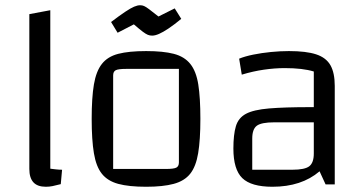

<svg xmlns="http://www.w3.org/2000/svg" viewBox="-20 -704 1391 733"><path d="M172 -60Q180 -59 192.5 -57.5Q205 -56 217 -56L212 -1Q193 4 180.5 6.5Q168 9 155 9Q123 9 107.5 -8Q92 -25 92 -59V-650L172 -665Z M538 9Q472 9 431.5 -2Q391 -13 369 -40.5Q347 -68 338.5 -119Q330 -170 330 -250Q330 -331 338.5 -381.5Q347 -432 369 -460Q391 -488 431.5 -498.5Q472 -509 538 -509Q603 -509 643.5 -498.5Q684 -488 706.5 -460Q729 -432 737 -381.5Q745 -331 745 -250Q745 -170 736.5 -119Q728 -68 706 -40.5Q684 -13 643 -2Q602 9 538 9ZM412 -59H614Q643 -59 653 -64Q663 -69 663 -84V-441H462Q432 -441 422 -436Q412 -431 412 -416ZM561 -568Q552 -568 544.5 -571Q537 -574 525 -583Q513 -592 491 -611L429 -579L404 -620Q437 -645 458 -659Q479 -673 492 -678.5Q505 -684 515 -684Q523 -684 530 -681Q537 -678 549 -669Q561 -660 585 -641L647 -672L672 -632Q644 -609 623 -595Q602 -581 587 -574.5Q572 -568 561 -568Z M1020 9Q939 9 905 -24Q871 -57 871 -137Q871 -190 880.5 -222Q890 -254 919 -269.5Q948 -285 1007 -290Q1066 -295 1166 -295H1208V-237H1027Q978 -237 960.5 -224Q943 -211 943 -175V-56H1096Q1144 -56 1161 -69.5Q1178 -83 1178 -118V-431Q1136 -444 1067 -444Q1029 -444 987.5 -438Q946 -432 903 -419L893 -480Q915 -489 947 -495.5Q979 -502 1014.5 -505.5Q1050 -509 1083 -509Q1149 -509 1187 -496.5Q1225 -484 1241.5 -455Q1258 -426 1258 -376V0H1223L1200 -50Q1131 9 1020 9Z"/></svg>

Font: Changa Light
Style: Regular
Weight: 300
Designer: Eduardo Rodriguez Tunni
Foundry: Eduardo Rodriguez Tunni
Version: Version 3.002; ttfautohint (v1.8.2)